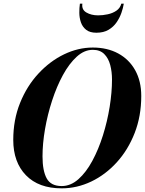

<svg xmlns="http://www.w3.org/2000/svg" viewBox="-20 -1020 792 1050"><path d="M430.5 -1000Q425.5 -967.5 452.2 -951.8Q479 -936 517 -936Q542 -936 569 -941.8Q596 -947.5 616.5 -961.5Q637 -975.5 643.5 -1000H657Q653.5 -977 644 -949.8Q634.5 -922.5 617.5 -897.8Q600.5 -873 573.5 -857Q546.5 -841 507 -841Q471.5 -841 451.2 -857Q431 -873 422.5 -897.8Q414 -922.5 413.8 -949.8Q413.5 -977 417 -1000ZM317.5 10Q191.5 10 122 -61.5Q52.5 -133 52.5 -255Q52.5 -365 89.8 -457.2Q127 -549.5 190 -617.5Q253 -685.5 330.2 -722.8Q407.5 -760 487.5 -760Q566.5 -760 626.2 -727.8Q686 -695.5 719.2 -636Q752.5 -576.5 752.5 -495Q752.5 -385 716.5 -292.8Q680.5 -200.5 618.8 -132.5Q557 -64.5 479 -27.2Q401 10 317.5 10ZM487.5 -747.5Q441 -747.5 399.8 -710Q358.5 -672.5 324.2 -609.8Q290 -547 265 -470.2Q240 -393.5 226.2 -314Q212.5 -234.5 212.5 -165Q212.5 -86 235.5 -44.2Q258.5 -2.5 317.5 -2.5Q366.5 -2.5 409 -40.2Q451.5 -78 485.2 -140.8Q519 -203.5 543 -280Q567 -356.5 579.8 -436Q592.5 -515.5 592.5 -585Q592.5 -627.5 582.8 -664.5Q573 -701.5 550 -724.5Q527 -747.5 487.5 -747.5Z"/></svg>

Font: Bodoni* 16pt
Style: Bold Italic
Weight: 700
Italic angle: -13°
Version: Version 2.3